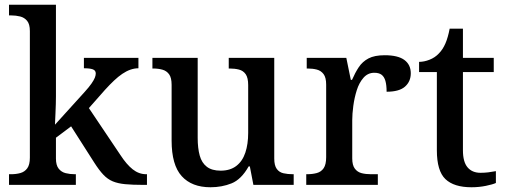

<svg xmlns="http://www.w3.org/2000/svg" viewBox="-20 -780 2135 810"><path d="M18 0V-45H27Q48 -45 66 -50Q84 -55 95 -70Q106 -85 106 -115V-649Q106 -678 94.5 -692Q83 -706 65 -710.5Q47 -715 27 -715H18V-760H216V-374Q216 -361 215.5 -341Q215 -321 214 -301Q213 -281 212.5 -267.5Q212 -254 212 -254L337 -392Q356 -413 366 -427.5Q376 -442 380 -452Q384 -462 384 -470Q384 -483 371.5 -487.5Q359 -492 334 -492V-536H564V-492Q547 -492 530 -486Q513 -480 496 -468.5Q479 -457 461 -440Q443 -423 423 -401L355 -324L488 -126Q514 -86 540 -65.5Q566 -45 597 -45H600V0H586Q539 0 508 -3Q477 -6 455.5 -15Q434 -24 416 -43Q398 -62 377 -95L280 -247L216 -199V-111Q216 -83 227.5 -68.5Q239 -54 257 -49.5Q275 -45 295 -45H300V0Z M868 10Q789 10 746.5 -37Q704 -84 704 -187V-422Q704 -452 693.5 -466.5Q683 -481 665.5 -486Q648 -491 626 -491H623V-536H814V-198Q814 -155 822.5 -124Q831 -93 852.5 -76.5Q874 -60 911 -60Q951 -60 977 -80Q1003 -100 1015 -136Q1027 -172 1027 -219V-421Q1027 -452 1016.5 -467Q1006 -482 988 -486.5Q970 -491 948 -491H945V-536H1137V-111Q1137 -82 1147.5 -67.5Q1158 -53 1176 -49Q1194 -45 1215 -45H1219V0H1049L1034 -78H1029Q998 -23 957 -6.5Q916 10 868 10Z M1272 0V-45H1275Q1298 -45 1316.5 -50Q1335 -55 1345.5 -70.5Q1356 -86 1356 -117V-423Q1356 -453 1345 -467.5Q1334 -482 1316.5 -486.5Q1299 -491 1277 -491H1274V-536H1441L1460 -443H1465Q1478 -473 1493.5 -496.5Q1509 -520 1534.5 -533.5Q1560 -547 1603 -547Q1659 -547 1686 -527Q1713 -507 1713 -471Q1713 -436 1688.5 -414.5Q1664 -393 1611 -393Q1611 -421 1606 -438.5Q1601 -456 1590 -464.5Q1579 -473 1559 -473Q1532 -473 1513.5 -452Q1495 -431 1485 -399Q1475 -367 1470.5 -333Q1466 -299 1466 -273V-112Q1466 -83 1477 -68.5Q1488 -54 1505.5 -49.5Q1523 -45 1545 -45H1574V0Z M1969 10Q1895 10 1859 -24.5Q1823 -59 1823 -146V-476H1748V-519Q1769 -519 1792 -528Q1815 -537 1831 -554Q1848 -571 1859 -596.5Q1870 -622 1877 -659H1933V-536H2063V-476H1933V-146Q1933 -97 1952.5 -74Q1972 -51 2007 -51Q2025 -51 2040.5 -53Q2056 -55 2072 -58V-8Q2059 -2 2030 4Q2001 10 1969 10Z"/></svg>

Font: Noto Serif Thai Medium
Style: Regular
Weight: 500
Version: Version 2.001